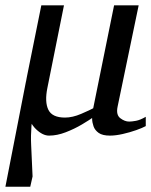

<svg xmlns="http://www.w3.org/2000/svg" viewBox="-61 -502 574 728"><path d="M40.5 -208.5 95.7 -481.9H181.6L118.7 -168.9Q107.9 -115.7 122.3 -85.9Q136.7 -56.2 185.5 -56.2Q213.9 -56.2 246.8 -70.3Q279.8 -84.5 297.9 -94.2L296.4 -60.1Q278.8 -47.4 250 -30.3Q221.2 -13.2 188.2 -0.5Q155.3 12.2 125 12.2Q100.6 12.2 75.2 -12.5Q49.8 -37.1 37.8 -86.2Q25.9 -135.3 40.5 -208.5ZM356 12.2Q327.6 12.2 313.2 2Q298.8 -8.3 293.7 -22.9Q288.6 -37.6 288.3 -51Q288.1 -64.5 288.1 -70.3L371.6 -481.9H464.8L384.8 -97.2Q378.4 -66.4 395.3 -53.7Q412.1 -41 428.7 -41Q438.5 -41 454.6 -43.9Q470.7 -46.9 491.7 -59.1V-23.9Q479.5 -17.1 455.3 -8.5Q431.2 0 404.3 6.1Q377.4 12.2 356 12.2ZM68.8 -100.6Q53.7 -22.9 57.1 47.6Q60.5 118.2 62.5 167L53.7 206.1H-40.5L37.6 -193.8Z"/></svg>

Font: Charis
Style: Italic
Weight: 400
Italic angle: -11°
Designer: Walt Agee, Miriam Martin, Annie Olsen, Victor Gaultney, Lorna Priest, Alan Ward, Bob Hallissy, Martin Hosken, Sharon Cor
Foundry: SIL Global
Version: Version 7.000